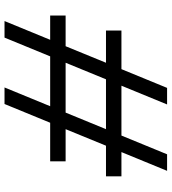

<svg xmlns="http://www.w3.org/2000/svg" viewBox="25 -785 760 850"><g transform="rotate(90 405.0 -360.0)"><path d="M48.8 -270.5H184.6L257.8 -449.2H115.2V-517.6H286.1L369.1 -719.7H442.4L359.4 -517.6H580.1L663.1 -719.7H736.3L653.3 -517.6H760.7V-449.2H625L551.8 -270.5H694.3V-202.1H523.4L440.4 0H367.2L450.2 -202.1H229.5L146.5 0H73.2L156.2 -202.1H48.8ZM478.5 -270.5 551.8 -449.2H331.1L257.8 -270.5Z"/></g></svg>

Font: Reddit Sans Strawberry
Style: Regular
Weight: 400
Designer: Stephen Hutchings
Foundry: Reddit
Version: Version 1.013